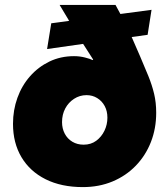

<svg xmlns="http://www.w3.org/2000/svg" viewBox="-20 -750 687 783"><path d="M318 13Q230 13 166 -19Q102 -51 67.5 -109Q33 -167 33 -245Q33 -301 51 -351Q69 -401 102.5 -439Q136 -477 181.5 -499Q227 -521 282 -521Q305 -521 326.5 -515.5Q348 -510 358 -505L360 -507L319 -571L172 -550L189 -655L262 -665L223 -730H451L471 -693L598 -710L582 -608L517 -599L551 -521Q570 -477 585 -440Q600 -403 608.5 -367.5Q617 -332 617 -290Q617 -226 595.5 -171Q574 -116 534 -74.5Q494 -33 439 -10Q384 13 318 13ZM321 -160Q351 -160 372.5 -176Q394 -192 406 -217Q418 -242 418 -270Q418 -297 407 -317.5Q396 -338 376.5 -350Q357 -362 333 -362Q305 -362 282 -347Q259 -332 246 -307.5Q233 -283 233 -252Q233 -226 244 -205Q255 -184 275 -172Q295 -160 321 -160Z"/></svg>

Font: MuseoModerno Thin Black
Style: Italic
Weight: 900
Italic angle: -9°
Version: Version 1.003